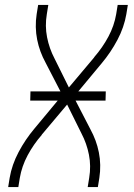

<svg xmlns="http://www.w3.org/2000/svg" viewBox="-20 -755 540 775"><path d="M13 0 19 -37Q28 -90 55 -141Q82 -192 119 -236L213 -349H102L103 -386H224L164 -502Q152 -524 143.5 -547Q135 -570 130 -595Q125 -620 124.5 -646Q124 -672 128 -698L134 -735H175L169 -698Q161 -650 170 -604.5Q179 -559 200 -519L258 -402L359 -522Q359 -522 360 -523Q360 -523 360 -523V-524Q394 -563 417.5 -607Q441 -651 449 -698L455 -735H496L490 -698Q481 -645 454 -594Q427 -543 390 -499L296 -386H407L406 -349H285L345 -233Q357 -211 365.5 -188Q374 -165 379 -140Q384 -115 384.5 -89Q385 -63 381 -37L375 0H334L340 -37Q348 -85 339 -130.5Q330 -176 309 -216L251 -333L150 -213Q150 -213 149 -213Q149 -212 149 -212V-211Q115 -172 91.5 -128Q68 -84 60 -37L54 0Z"/></svg>

Font: Iosevka Curly Extralight
Style: Italic
Weight: 200
Italic angle: -9°
Monospace: yes
Designer: Belleve Invis
Foundry: Belleve Invis
Version: Version 22.1.2; ttfautohint (v1.8.4)